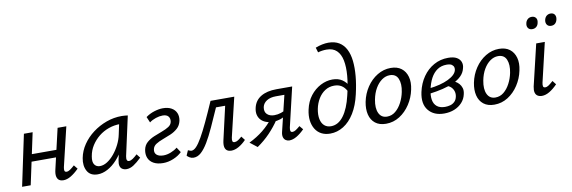

<svg xmlns="http://www.w3.org/2000/svg" viewBox="-52 -1118 4585 1538"><g transform="rotate(-10 2240.5 -348.5)"><path d="M366 6Q347 6 333 -3Q319 -12 314 -33Q309 -54 317 -88L393 -416H464L388 -97Q384 -78 387 -67.5Q390 -57 404 -57Q417 -57 432.5 -67.5Q448 -78 469 -97L494 -66Q460 -32 428 -13Q396 6 366 6ZM31 0 119 -416H190L101 0ZM102 -185 115 -244H392L379 -185Z M646 7Q586 7 561.5 -37Q537 -81 549 -143Q560 -200 594 -250Q628 -300 678.5 -338Q729 -376 789.5 -398Q850 -420 915 -420Q931 -420 942.5 -418.5Q954 -417 964 -416L894 -97Q886 -55 911 -55Q925 -55 942 -66.5Q959 -78 979 -97L1003 -66Q967 -31 938 -12.5Q909 6 881 6Q861 6 846.5 -3Q832 -12 827.5 -30Q823 -48 829 -77L866 -243L907 -277Q894 -218 867 -167Q840 -116 804 -76.5Q768 -37 727 -15Q686 7 646 7ZM674 -55Q704 -55 734 -74Q764 -93 791 -125.5Q818 -158 838 -198Q858 -238 866 -278L889 -386L927 -356Q919 -358 910 -358.5Q901 -359 893 -359Q843 -359 798 -343Q753 -327 717 -298Q681 -269 656 -230Q631 -191 623 -143Q615 -98 630.5 -76.5Q646 -55 674 -55Z M1178 9Q1131 9 1100.5 -8Q1070 -25 1058 -54.5Q1046 -84 1053 -121Q1060 -157 1085 -179Q1110 -201 1143.5 -215Q1177 -229 1210 -241Q1243 -253 1266.5 -268Q1290 -283 1294 -308Q1298 -334 1284 -350.5Q1270 -367 1238 -367Q1212 -367 1182 -357Q1152 -347 1130 -330L1110 -377Q1141 -400 1179.5 -412Q1218 -424 1250 -424Q1292 -424 1320 -408Q1348 -392 1359.5 -364.5Q1371 -337 1364 -302Q1356 -265 1331 -242.5Q1306 -220 1273.5 -206Q1241 -192 1208 -180Q1175 -168 1151.5 -153Q1128 -138 1123 -113Q1117 -84 1135.5 -67.5Q1154 -51 1191 -51Q1220 -51 1251.5 -63.5Q1283 -76 1304 -94L1331 -53Q1304 -26 1262 -8.5Q1220 9 1178 9Z M1425 9Q1408 9 1393.5 0.5Q1379 -8 1372 -17L1390 -58Q1398 -55 1405 -52Q1412 -49 1418 -49Q1437 -49 1458 -71Q1479 -93 1505 -138.5Q1531 -184 1563.5 -253Q1596 -322 1637 -416H1789L1776 -357H1671Q1634 -273 1603 -205Q1572 -137 1543.5 -89.5Q1515 -42 1486.5 -16.5Q1458 9 1425 9ZM1732 6Q1713 6 1699 -3Q1685 -12 1680.5 -32.5Q1676 -53 1684 -88L1759 -416H1830L1754 -97Q1750 -78 1753 -67.5Q1756 -57 1770 -57Q1784 -57 1798.5 -66.5Q1813 -76 1830 -91L1854 -60Q1825 -30 1793.5 -12Q1762 6 1732 6Z M2204 6Q2188 6 2175 -3Q2162 -12 2157 -29Q2152 -46 2158 -71L2228 -361H2159Q2113 -361 2084 -342.5Q2055 -324 2048 -293Q2041 -255 2062.5 -234.5Q2084 -214 2121 -214Q2149 -214 2176 -223Q2203 -232 2226 -247L2217 -206Q2190 -183 2161 -173.5Q2132 -164 2103 -164Q2071 -164 2046 -173Q2021 -182 2004.5 -199.5Q1988 -217 1982 -241.5Q1976 -266 1983 -297Q1996 -356 2045.5 -386Q2095 -416 2173 -416H2301L2226 -97Q2222 -78 2225 -67.5Q2228 -57 2241 -57Q2254 -57 2268.5 -66.5Q2283 -76 2303 -93L2328 -63Q2295 -30 2264 -12Q2233 6 2204 6ZM1945 14 1886 -32Q1950 -63 2001 -104Q2052 -145 2090 -196L2131 -176Q2094 -121 2048.5 -73.5Q2003 -26 1945 14Z M2537 9Q2496 9 2465.5 -7Q2435 -23 2416.5 -53Q2398 -83 2393 -122.5Q2388 -162 2398 -209Q2412 -275 2447.5 -320.5Q2483 -366 2530.5 -390.5Q2578 -415 2627 -415Q2675 -415 2707 -393Q2739 -371 2756 -336L2732 -304Q2716 -334 2691.5 -349Q2667 -364 2633 -364Q2591 -364 2558 -342.5Q2525 -321 2503 -284.5Q2481 -248 2472 -203Q2463 -155 2470.5 -120Q2478 -85 2499.5 -66.5Q2521 -48 2553 -48Q2612 -48 2655.5 -106Q2699 -164 2723 -268Q2744 -353 2750 -424.5Q2756 -496 2745.5 -548.5Q2735 -601 2705 -630Q2675 -659 2623 -659Q2605 -659 2587.5 -656.5Q2570 -654 2553 -649L2541 -689Q2569 -700 2596 -705.5Q2623 -711 2646 -711Q2698 -711 2733.5 -689.5Q2769 -668 2789.5 -628Q2810 -588 2816 -532.5Q2822 -477 2816 -409.5Q2810 -342 2792 -265Q2772 -177 2734 -115.5Q2696 -54 2645 -22.5Q2594 9 2537 9Z M2991 9Q2937 9 2903.5 -17.5Q2870 -44 2859 -89.5Q2848 -135 2859 -192Q2872 -257 2907.5 -310Q2943 -363 2994 -394Q3045 -425 3103 -425Q3156 -425 3189.5 -399.5Q3223 -374 3235.5 -329Q3248 -284 3235 -225Q3222 -162 3187 -108.5Q3152 -55 3101.5 -23Q3051 9 2991 9ZM3009 -46Q3047 -46 3077 -70.5Q3107 -95 3128 -135Q3149 -175 3158 -220Q3171 -284 3153.5 -326.5Q3136 -369 3086 -369Q3052 -369 3021.5 -347.5Q2991 -326 2968.5 -287.5Q2946 -249 2936 -197Q2923 -129 2942.5 -87.5Q2962 -46 3009 -46Z M3464 9Q3380 9 3336.5 -44.5Q3293 -98 3313 -192Q3328 -261 3364.5 -313.5Q3401 -366 3454 -395.5Q3507 -425 3570 -425Q3615 -425 3640 -410.5Q3665 -396 3673.5 -372.5Q3682 -349 3674 -322Q3666 -287 3640 -261Q3614 -235 3574 -217Q3534 -199 3484.5 -187Q3435 -175 3380 -168L3376 -209Q3475 -220 3536.5 -250Q3598 -280 3607 -318Q3610 -328 3607.5 -340.5Q3605 -353 3592 -363Q3579 -373 3549 -373Q3505 -373 3473 -351Q3441 -329 3420 -290Q3399 -251 3388 -197Q3378 -151 3384 -116Q3390 -81 3414 -61.5Q3438 -42 3480 -42Q3501 -42 3521.5 -47.5Q3542 -53 3557.5 -68Q3573 -83 3578 -108Q3583 -131 3576.5 -152Q3570 -173 3553.5 -188Q3537 -203 3510 -207L3561 -240Q3576 -236 3593.5 -226.5Q3611 -217 3624.5 -202Q3638 -187 3644.5 -166Q3651 -145 3644 -116Q3636 -78 3610 -49.5Q3584 -21 3546.5 -6Q3509 9 3464 9Z M3872 9Q3818 9 3784.5 -17.5Q3751 -44 3740 -89.5Q3729 -135 3740 -192Q3753 -257 3788.5 -310Q3824 -363 3875 -394Q3926 -425 3984 -425Q4037 -425 4070.5 -399.5Q4104 -374 4116.5 -329Q4129 -284 4116 -225Q4103 -162 4068 -108.5Q4033 -55 3982.5 -23Q3932 9 3872 9ZM3890 -46Q3928 -46 3958 -70.5Q3988 -95 4009 -135Q4030 -175 4039 -220Q4052 -284 4034.5 -326.5Q4017 -369 3967 -369Q3933 -369 3902.5 -347.5Q3872 -326 3849.5 -287.5Q3827 -249 3817 -197Q3804 -129 3823.5 -87.5Q3843 -46 3890 -46Z M4259 6Q4239 6 4224.5 -3Q4210 -12 4205 -30.5Q4200 -49 4206 -79L4286 -416H4356L4281 -97Q4277 -78 4280 -67.5Q4283 -57 4297 -57Q4311 -57 4326 -67.5Q4341 -78 4362 -97L4386 -66Q4353 -32 4321 -13Q4289 6 4259 6ZM4276 -534Q4253 -534 4242 -549.5Q4231 -565 4236 -587Q4239 -606 4252.5 -619Q4266 -632 4287 -632Q4309 -632 4320.5 -617Q4332 -602 4326 -578Q4323 -558 4309.5 -546Q4296 -534 4276 -534ZM4429 -534Q4407 -534 4396 -549Q4385 -564 4389 -587Q4394 -610 4408 -621Q4422 -632 4440 -632Q4463 -632 4473.5 -616.5Q4484 -601 4479 -578Q4475 -558 4462.5 -546Q4450 -534 4429 -534Z"/></g></svg>

Font: Ysabeau Infant Medium
Style: Italic
Weight: 500
Italic angle: -12°
Designer: Christian Thalmann (Catharsis Fonts)
Version: Version 2.001;gftools[0.9.30]; featfreeze: ss01,ss02,lnum